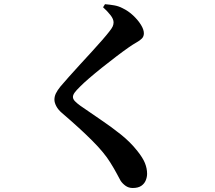

<svg xmlns="http://www.w3.org/2000/svg" viewBox="-20 -839 1040 930"><path d="M479.2 -803.8 488.6 -818.7Q511.6 -816.8 533.1 -813.1Q554.6 -809.3 572.7 -799.8Q601.7 -786 625.1 -763.9Q648.4 -741.8 662.7 -718.8Q676.9 -695.8 676.9 -677.8Q676.9 -662.5 667.5 -652.7Q658 -642.9 641.3 -633.6Q624.6 -624.2 602.8 -609Q575.9 -590.2 542 -564.4Q508.1 -538.6 474.4 -511.7Q440.6 -484.7 412.7 -460.7Q384.8 -436.6 369 -420.6Q349.2 -401.3 341.3 -390.1Q333.3 -378.8 333.3 -369.4Q333.3 -358.6 343.5 -348.3Q353.7 -337.9 369.2 -326.8Q417.1 -293.1 467.8 -259.1Q518.5 -225.1 565 -187.9Q611.6 -150.7 645.4 -107.7Q671.7 -74.9 682.1 -49Q692.5 -23 692.5 2.8Q692.5 18.5 686 34.6Q679.6 50.7 664.3 61.2Q648.9 71.6 622.9 71.6Q603 71.6 588.1 60.9Q573.2 50.1 564.1 36.3Q554.9 20.1 544.7 0.3Q534.4 -19.5 514.2 -51.9Q485.2 -99.2 426.4 -158Q367.6 -216.8 279.9 -291.9Q261.7 -307.4 252.6 -324.8Q243.6 -342.1 243.6 -356.2Q243.6 -371.8 250.7 -386.6Q257.9 -401.5 273 -420.2Q289.4 -439.4 314.3 -467.5Q339.2 -495.5 368.1 -527Q397 -558.4 425 -589Q453 -619.6 475.4 -645.3Q497.7 -670.9 509 -685.7Q520.8 -700.2 525.5 -710.2Q530.1 -720.2 530.1 -730.4Q530.1 -746.5 515.6 -765.2Q501.1 -784 479.2 -803.8Z"/></svg>

Font: Noto Serif KR
Style: Regular
Weight: 200
Designer: Ryoko NISHIZUKA 西塚涼子 (kana & ideographs); Frank Grießhammer (Latin, Greek & Cyrillic); Wenlong ZHANG 张文龙 (bopomofo); San
Foundry: Adobe
Version: Version 2.001;hotconv 1.1.0;makeotfexe 2.6.0